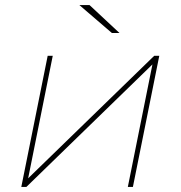

<svg xmlns="http://www.w3.org/2000/svg" viewBox="-20 -737 712 757"><path d="M64 0 168 -517H188L91 -34L588 -517H608L504 0H484L581 -483L84 0ZM421 -607 293 -717H333L451 -607Z"/></svg>

Font: Montserrat Thin
Style: Italic
Weight: 100
Italic angle: -11.3°
Designer: Julieta Ulanovsky
Foundry: Julieta Ulanovsky
Version: Version 9.000; ttfautohint (v1.8.4.7-5d5b)